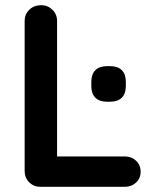

<svg xmlns="http://www.w3.org/2000/svg" viewBox="-20 -720 582 740"><path d="M522 -58Q522 -33 504.5 -16.5Q487 0 461 0H136Q110 0 92.5 -17.5Q75 -35 75 -61V-639Q75 -665 93 -682.5Q111 -700 139 -700Q164 -700 182 -682.5Q200 -665 200 -639V-117H461Q487 -117 504.5 -100.5Q522 -84 522 -58ZM332 -388V-405Q332 -434 347.5 -449.5Q363 -465 392 -465H405Q434 -465 449.5 -449.5Q465 -434 465 -405V-388Q465 -359 449.5 -343.5Q434 -328 405 -328H392Q363 -328 347.5 -343.5Q332 -359 332 -388Z"/></svg>

Font: Quicksand
Style: Bold
Weight: 700
Version: Version 3.000